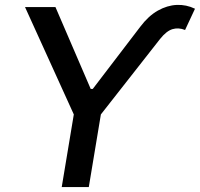

<svg xmlns="http://www.w3.org/2000/svg" viewBox="-20 -756 808 776"><path d="M338.4 -379.9 341.3 -396.5H357.9L356 -379.9ZM81.1 -727.5H204.1L349.6 -389.6L546.9 -647.9Q580.1 -691.9 617.9 -713.1Q655.8 -734.4 694.3 -736.1Q732.9 -737.8 768.1 -720.7L728 -634.8Q701.7 -645.5 677.2 -638.2Q652.8 -630.9 627 -598.6L387.7 -293.5L338.9 0H229.5L278.3 -293.5Z"/></svg>

Font: Inter Tight Medium
Style: Italic
Weight: 500
Italic angle: -9.39999°
Designer: Rasmus Andersson
Foundry: rsms
Version: Version 3.004